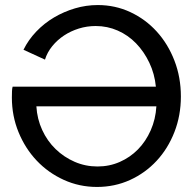

<svg xmlns="http://www.w3.org/2000/svg" viewBox="-20 -735 776 760"><path d="M27 -349Q27 -362 27.5 -374Q28 -386 30 -392H597Q592 -443 571 -487Q550 -531 518.5 -563.5Q487 -596 446 -614Q405 -632 359 -632Q324 -632 292 -622Q260 -612 233.5 -594.5Q207 -577 187 -552.5Q167 -528 158 -499L73 -538Q92 -577 123.5 -610Q155 -643 194 -666Q233 -689 277 -702Q321 -715 367 -715Q436 -715 496 -687Q556 -659 600.5 -610Q645 -561 670.5 -495Q696 -429 696 -353Q696 -278 670.5 -212.5Q645 -147 600 -98.5Q555 -50 494.5 -22.5Q434 5 364 5Q294 5 232.5 -23Q171 -51 125.5 -99Q80 -147 53.5 -211.5Q27 -276 27 -349ZM366 -76Q413 -76 454 -94Q495 -112 526 -143.5Q557 -175 576.5 -219Q596 -263 599 -314H124Q127 -264 147 -220.5Q167 -177 200 -145Q233 -113 275.5 -94.5Q318 -76 366 -76Z"/></svg>

Font: Raleway Medium Alt1
Style: Regular
Weight: 500
Designer: Matt McInerney, Pablo Impallari, Rodrigo Fuenzalida
Foundry: Matt McInerney, Pablo Impallari, Rodrigo Fuenzalida
Version: Version 3.000g; ttfautohint (v1.5) -l 8 -r 28 -G 28 -x 14 -D